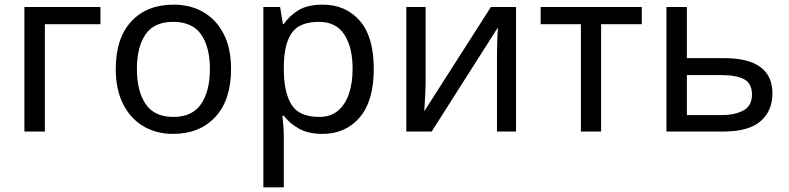

<svg xmlns="http://www.w3.org/2000/svg" viewBox="-20 -566 3396 826"><path d="M412 -536V-462H173V0H85V-536Z M974 -269Q974 -136 906.5 -63Q839 10 724 10Q653 10 597.5 -22.5Q542 -55 510 -117.5Q478 -180 478 -269Q478 -402 545 -474Q612 -546 727 -546Q800 -546 855.5 -513.5Q911 -481 942.5 -419.5Q974 -358 974 -269ZM569 -269Q569 -174 606.5 -118.5Q644 -63 726 -63Q807 -63 845 -118.5Q883 -174 883 -269Q883 -364 845 -418Q807 -472 725 -472Q643 -472 606 -418Q569 -364 569 -269Z M1368 -546Q1467 -546 1527.5 -477Q1588 -408 1588 -269Q1588 -132 1527.5 -61Q1467 10 1367 10Q1305 10 1264.5 -13.5Q1224 -37 1201 -68H1195Q1197 -51 1199 -25Q1201 1 1201 20V240H1113V-536H1185L1197 -463H1201Q1225 -498 1264 -522Q1303 -546 1368 -546ZM1352 -472Q1270 -472 1236.5 -426Q1203 -380 1201 -286V-269Q1201 -170 1233.5 -116.5Q1266 -63 1354 -63Q1403 -63 1434.5 -90Q1466 -117 1481.5 -163.5Q1497 -210 1497 -270Q1497 -362 1461.5 -417Q1426 -472 1352 -472Z M1811 -536V-209Q1811 -197 1810 -173Q1809 -149 1807.5 -125Q1806 -101 1805 -87L2092 -536H2200V0H2118V-316Q2118 -332 2118.5 -358Q2119 -384 2120 -409.5Q2121 -435 2122 -448L1837 0H1728V-536Z M2741 -462H2566V0H2479V-462H2306V-536H2741Z M2935 -316H3094Q3303 -316 3303 -164Q3303 -89 3252 -44.5Q3201 0 3090 0H2847V-536H2935ZM3215 -159Q3215 -208 3180.5 -225.5Q3146 -243 3084 -243H2935V-71H3086Q3142 -71 3178.5 -91Q3215 -111 3215 -159Z"/></svg>

Font: Noto IKEA Arabic
Style: Regular
Weight: 400
Designer: Monotype Design Team
Foundry: Monotype Imaging Inc.
Version: Version 1.200